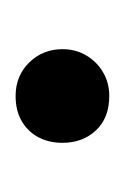

<svg xmlns="http://www.w3.org/2000/svg" viewBox="23 -400 160 246"><g transform="rotate(90 103.0 -277.0)"><path d="M103 -217Q77 -217 60 -234.5Q43 -252 43 -277Q43 -294 51 -307.5Q59 -321 72.5 -329Q86 -337 103 -337Q131 -337 147 -320Q163 -303 163 -277Q163 -260 156 -246.5Q149 -233 135.5 -225Q122 -217 103 -217Z"/></g></svg>

Font: Mona Sans ExtraLight
Style: Regular
Weight: 400
Version: Version 2.000